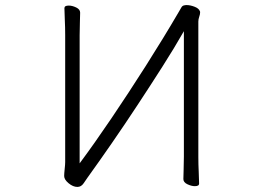

<svg xmlns="http://www.w3.org/2000/svg" viewBox="-20 -728 1040 757"><path d="M705 -605Q668 -540 620.5 -465.5Q573 -391 522 -313.5Q471 -236 420.5 -163Q370 -90 326 -29Q319 -19 309.5 -5Q300 9 285 9Q268 9 250.5 -5.5Q233 -20 233 -34Q233 -43 235 -61.5Q237 -80 237 -89V-590Q237 -621 235.5 -650Q234 -679 234 -696Q234 -706 251 -706Q265 -706 280.5 -698.5Q296 -691 296 -678Q296 -666 295 -640.5Q294 -615 294 -589V-84Q352 -162 419 -261Q486 -360 555 -468.5Q624 -577 686 -683Q691 -691 695 -698.5Q699 -706 707 -707Q710 -708 716 -708Q730 -708 747 -701.5Q764 -695 768 -684Q769 -683 769 -679Q769 -672 765.5 -662Q762 -652 762 -643V-110Q762 -79 763.5 -50Q765 -21 765 -4Q765 6 748 6Q735 6 719 -1.5Q703 -9 703 -22Q703 -34 704 -59.5Q705 -85 705 -111Z"/></svg>

Font: Moon Stars Kai T HW Light
Style: Regular
Weight: 300
Designer: GuiWonder
Version: Version 1.101